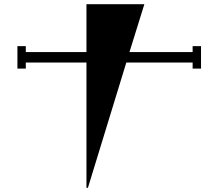

<svg xmlns="http://www.w3.org/2000/svg" viewBox="-20 -838 1040 915"><path d="M898 -618H938V-511H898V-540H582L399 57H392V-540H103V-511H63V-618H103V-590H392V-818H668L597 -590H898Z"/></svg>

Font: Chokokutai
Style: Regular
Weight: 400
Designer: 108号,108go
Foundry: Font Zone 108
Version: Version 1.000; ttfautohint (v1.8.3)